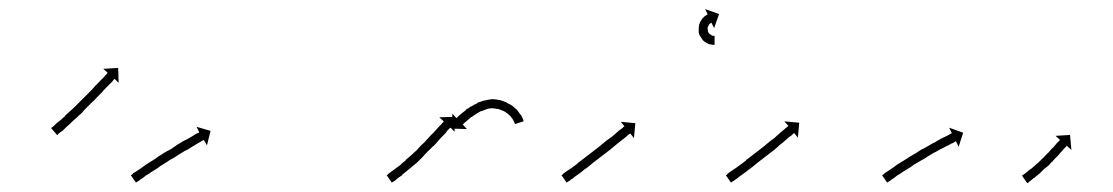

<svg xmlns="http://www.w3.org/2000/svg" viewBox="-20 -478 2458 424"><path d="M95 -197Q97 -198 99 -200Q102 -203 105 -206Q109 -209 114 -213Q118 -217 124 -222H123Q129 -227 134 -232Q140 -237 146 -243Q151 -248 157 -254Q163 -260 169 -266Q174 -271 180 -277Q185 -282 190 -288Q195 -293 199 -297Q203 -302 207 -305Q210 -309 213 -312Q215 -314 217 -316Q217 -317 218 -317L208 -326L241 -328L242 -295L233 -304Q232 -303 231 -302Q230 -301 228 -298Q225 -295 222 -292Q218 -288 214 -284Q209 -279 205 -274Q200 -269 194 -263Q189 -257 183 -252Q177 -246 171 -240Q165 -234 160 -228Q154 -223 148 -217Q142 -212 137 -207Q132 -202 127 -198Q123 -194 119 -190Q115 -187 112 -185Q109 -183 108 -181Q107 -180 106 -180L93 -195Q94 -196 95 -197Z M271 -92Q273 -94 275 -96Q279 -98 283 -101Q287 -104 292 -107Q297 -111 303 -115Q309 -119 316 -123Q323 -127 329 -132Q336 -136 343 -141Q351 -145 358 -149Q365 -154 371 -158Q378 -162 384 -166Q390 -169 396 -172Q401 -175 406 -178Q410 -181 414 -183Q416 -184 419 -185Q420 -186 420 -186L414 -198L445 -189L437 -157L430 -169Q429 -168 428 -168Q426 -167 423 -165Q420 -163 416 -161Q411 -158 406 -155Q401 -152 395 -148Q388 -145 382 -141Q375 -137 368 -132Q361 -128 354 -124Q347 -119 340 -115Q333 -111 327 -106Q320 -102 314 -98Q309 -94 303 -91Q298 -87 294 -84Q290 -82 287 -79Q284 -77 282 -76Q281 -75 280 -75L269 -91Q270 -92 271 -92Z M836 -92Q837 -94 840 -96Q840 -96 840 -96Q840 -96 840 -96Q840 -96 840 -96Q840 -96 840 -96Q843 -98 847 -101Q847 -101 847 -101Q847 -101 847 -101Q847 -101 847 -101Q847 -101 847 -101Q851 -104 855 -107Q855 -107 855 -107Q855 -107 855 -107Q855 -107 855 -107Q855 -107 855 -107Q860 -111 866 -115Q866 -115 865.5 -115Q865 -115 865 -115Q865 -115 865 -115Q865 -115 865 -115Q871 -120 877 -125Q877 -125 877 -125Q877 -125 876 -125Q876 -125 876 -125Q876 -125 876 -125Q882 -130 888 -135Q888 -135 888 -135Q888 -135 888 -135Q888 -135 888 -135Q888 -135 888 -135Q894 -141 900 -146Q900 -146 900 -146Q900 -146 900 -146Q900 -146 900 -146Q900 -146 900 -146Q905 -152 911 -158Q911 -158 911 -158Q911 -158 911 -158Q911 -158 911 -158Q911 -158 911 -158Q917 -163 922 -169Q927 -174 932 -180Q937 -184 941 -189Q943 -191 945 -193.5Q947 -196 949 -198Q952 -201 955 -204Q957 -207 959 -208Q959 -209 960 -210L950 -219L983 -220L984 -187L975 -196Q974 -195 973 -195Q972 -193 969 -191Q967 -188 964 -184Q962 -182 960 -180Q958 -178 956 -176Q951 -171 947 -166Q942 -160 937 -155H936Q931 -149 925 -144Q925 -144 925 -144Q925 -144 925 -144Q925 -144 925 -144Q925 -144 925 -144Q919 -138 914 -132Q914 -132 914 -132Q914 -132 914 -132Q914 -132 914 -132Q914 -132 914 -132Q908 -126 902 -120Q902 -120 902 -120Q902 -120 902 -120Q902 -120 902 -120Q902 -120 902 -120Q896 -115 890 -110Q890 -110 890 -110Q890 -110 890 -110Q890 -110 890 -110Q890 -110 890 -110Q884 -105 878 -100Q878 -100 878 -100Q878 -100 878 -100Q878 -100 878 -100Q878 -100 878 -100Q873 -96 868 -92Q868 -92 868 -92Q868 -92 868 -91Q868 -91 868 -91Q868 -91 868 -91Q863 -88 859 -85Q859 -85 859 -85Q859 -85 859 -85Q859 -85 859 -85Q859 -85 859 -85Q855 -82 852 -79Q852 -79 852 -79Q852 -79 852 -79Q852 -79 852 -79Q852 -79 852 -79Q849 -77 847 -76Q846 -75 845 -75L834 -91Q835 -92 836 -92ZM1117 -206Q1117 -206 1117 -205.5Q1117 -205 1117 -205Q1117 -205 1117 -205Q1117 -205 1117 -205Q1116 -207 1115 -209Q1115 -209 1115 -209Q1115 -209 1115 -209Q1115 -209 1115 -209Q1115 -209 1115 -209Q1114 -212 1112 -215Q1112 -215 1112 -215Q1112 -215 1113 -215Q1113 -215 1113 -214.5Q1113 -214 1113 -214Q1110 -218 1107 -221Q1107 -221 1107.5 -221Q1108 -221 1108 -221Q1108 -221 1108 -221Q1108 -221 1108 -221Q1104 -224 1100 -228Q1100 -228 1100 -228Q1100 -228 1100 -228Q1100 -228 1100.5 -227.5Q1101 -227 1101 -227Q1096 -231 1090 -234Q1090 -234 1090 -233.5Q1090 -233 1090 -233Q1090 -233 1090.5 -233Q1091 -233 1091 -233Q1085 -236 1078 -238Q1078 -238 1078 -238Q1078 -238 1078 -238Q1079 -237 1079 -237Q1079 -237 1079 -237Q1072 -239 1066 -239Q1066 -239 1066 -239Q1066 -239 1067 -239Q1067 -239 1067 -239Q1067 -239 1067 -239Q1061 -239 1054 -237Q1054 -237 1054.5 -237Q1055 -237 1055 -237Q1055 -237 1055 -237Q1055 -237 1055 -237Q1049 -235 1042 -232Q1042 -232 1042 -232Q1042 -232 1042 -232Q1043 -232 1043 -232.5Q1043 -233 1043 -233Q1037 -230 1031 -226Q1031 -226 1031 -226Q1031 -226 1031 -226Q1031 -226 1031 -226Q1031 -226 1031 -226Q1026 -223 1021 -219Q1021 -219 1021 -219Q1021 -219 1021 -219Q1021 -219 1021 -219.5Q1021 -220 1021 -220Q1017 -216 1013 -213Q1013 -213 1013 -213Q1013 -213 1013 -213Q1013 -213 1013 -213Q1013 -213 1013 -213Q1010 -210 1007 -208Q1007 -208 1007 -208Q1007 -208 1007 -208Q1007 -208 1007 -208Q1007 -208 1007 -208Q1005 -206 1003 -204Q1003 -204 1002 -203L1011 -193L978 -194L979 -227L988 -217Q989 -218 990 -219Q991 -220 994 -223Q994 -223 994 -223Q994 -223 994 -223Q994 -223 994 -223Q994 -223 994 -223Q997 -225 1000 -228Q1000 -228 1000 -228Q1000 -228 1000 -228Q1000 -228 1000 -228Q1000 -228 1000 -228Q1005 -232 1009 -235Q1009 -235 1009 -235.5Q1009 -236 1009 -236Q1009 -236 1009 -236Q1009 -236 1009 -236Q1015 -239 1020 -243Q1020 -243 1020.5 -243Q1021 -243 1021 -243Q1021 -243 1021 -243Q1021 -243 1021 -243Q1027 -247 1034 -250Q1034 -250 1034 -250Q1034 -250 1034 -251Q1034 -251 1034 -251Q1034 -251 1034 -251Q1042 -254 1049 -256Q1049 -256 1049 -256Q1049 -256 1049 -256Q1049 -256 1049.5 -256Q1050 -256 1050 -256Q1058 -258 1066 -259Q1066 -259 1066 -259Q1066 -259 1066 -259Q1066 -259 1066.5 -259Q1067 -259 1067 -259Q1074 -259 1083 -257Q1083 -257 1083 -257Q1083 -257 1083 -257Q1083 -257 1083.5 -257Q1084 -257 1084 -257Q1091 -255 1098 -252Q1098 -252 1098.5 -252Q1099 -252 1099 -252Q1099 -252 1099 -251.5Q1099 -251 1099 -251Q1106 -248 1112 -244Q1112 -244 1112 -244Q1112 -244 1112 -244Q1112 -244 1112 -244Q1112 -244 1112 -244Q1118 -239 1122 -235Q1122 -235 1122 -235Q1122 -235 1122 -235Q1122 -234 1122.5 -234Q1123 -234 1123 -234Q1126 -230 1129 -225Q1129 -225 1129 -225Q1129 -225 1130 -225Q1130 -225 1130 -225Q1130 -225 1130 -225Q1132 -221 1134 -217Q1134 -217 1134 -217Q1134 -217 1134 -217Q1134 -217 1134 -217Q1134 -217 1134 -217Q1135 -214 1136 -212Q1136 -212 1136 -212Q1136 -212 1136 -212Q1136 -212 1136 -212Q1136 -212 1136 -212Q1136 -211 1136 -210L1117 -204Q1117 -205 1117 -206Z M1222 -92Q1223 -94 1226 -96Q1229 -98 1233 -101Q1237 -104 1242 -107Q1247 -111 1253 -115Q1258 -120 1264 -124Q1271 -129 1277 -134Q1283 -139 1290 -144Q1296 -149 1303 -154Q1309 -159 1315 -164Q1321 -169 1327 -173Q1333 -177 1338 -182Q1342 -185 1346 -189Q1350 -192 1353 -194Q1356 -196 1357 -198Q1358 -198 1359 -199L1351 -209L1383 -206L1380 -173L1372 -183Q1371 -183 1370 -182Q1368 -181 1366 -179Q1363 -176 1359 -173Q1355 -170 1350 -166Q1345 -162 1340 -158Q1334 -153 1328 -148Q1322 -143 1315 -138Q1309 -133 1302 -128Q1296 -123 1289 -118Q1283 -113 1277 -108Q1270 -104 1265 -99Q1259 -95 1254 -91Q1249 -88 1245 -84Q1241 -82 1238 -79Q1235 -77 1233 -76Q1232 -75 1231 -75L1220 -91Q1221 -92 1222 -92ZM1557 -379Q1557 -379 1557 -379Q1557 -379 1557 -379Q1557 -379 1557 -379Q1557 -379 1557 -379Q1556 -379 1554 -379Q1554 -379 1554 -379Q1554 -379 1554 -379Q1554 -379 1554 -379Q1554 -379 1554 -379Q1552 -379 1550 -380Q1550 -380 1549.5 -380Q1549 -380 1549 -380Q1549 -380 1549 -380Q1549 -380 1549 -380Q1546 -380 1544 -381Q1544 -381 1544 -381.5Q1544 -382 1544 -382Q1543 -382 1543 -382Q1543 -382 1543 -382Q1540 -383 1538 -385Q1538 -385 1537.5 -385Q1537 -385 1537 -385Q1537 -385 1537 -385Q1537 -385 1537 -385Q1534 -388 1531 -390Q1531 -390 1531 -390.5Q1531 -391 1531 -391Q1531 -391 1531 -391Q1531 -391 1531 -391Q1529 -394 1527 -397Q1527 -397 1526.5 -397.5Q1526 -398 1526 -398Q1526 -398 1526 -398Q1526 -398 1526 -398Q1524 -402 1523 -406Q1523 -406 1523 -406Q1523 -406 1523 -406Q1523 -406 1523 -406.5Q1523 -407 1523 -407Q1523 -411 1523 -415Q1523 -415 1523 -415Q1523 -415 1523 -415Q1523 -415 1523 -415Q1523 -415 1523 -415Q1523 -419 1524 -423Q1524 -423 1524 -423Q1524 -423 1524 -424Q1524 -424 1524 -424Q1524 -424 1524 -424Q1525 -427 1527 -431Q1527 -431 1527 -431Q1527 -431 1527 -431Q1527 -431 1527 -431Q1527 -431 1527 -431Q1529 -434 1531 -437Q1531 -437 1531 -437Q1531 -437 1531 -437Q1531 -437 1531 -437Q1531 -437 1531 -437Q1533 -439 1535 -441Q1535 -441 1535 -441Q1535 -441 1535 -441Q1535 -441 1535.5 -441.5Q1536 -442 1536 -442Q1537 -443 1539 -444Q1539 -444 1539 -444Q1539 -444 1539 -444Q1539 -444 1539 -444Q1539 -444 1539 -444Q1541 -445 1542 -446Q1542 -446 1542 -446Q1542 -446 1542 -446Q1542 -446 1542 -446Q1542 -446 1542 -446Q1542 -446 1543 -446L1537 -458L1568 -447L1557 -416L1551 -428Q1551 -428 1551 -428Q1551 -428 1551 -428Q1551 -428 1551 -428Q1551 -428 1551 -428Q1551 -428 1551 -428Q1550 -428 1550 -427Q1550 -427 1550 -427Q1550 -427 1550 -427Q1550 -427 1550 -427Q1550 -427 1550 -427Q1549 -427 1548 -426Q1548 -426 1548 -426Q1548 -426 1548 -426Q1548 -426 1548 -426Q1548 -426 1548 -426Q1547 -425 1546 -424Q1546 -424 1546 -424Q1546 -424 1546 -424Q1546 -424 1546 -424Q1546 -424 1546 -424Q1545 -423 1544 -421Q1544 -421 1544 -421Q1544 -421 1544 -421Q1544 -422 1544.5 -422Q1545 -422 1545 -422Q1544 -420 1543 -418Q1543 -418 1543 -418Q1543 -418 1543 -418Q1543 -418 1543 -418.5Q1543 -419 1543 -419Q1543 -416 1542 -414Q1542 -414 1542 -414Q1542 -414 1542 -414Q1543 -415 1543 -415Q1543 -415 1543 -415Q1543 -413 1543 -410Q1543 -410 1543 -410Q1543 -410 1543 -411Q1543 -411 1543 -411Q1543 -411 1543 -411Q1543 -409 1544 -407Q1544 -407 1544 -407Q1544 -407 1544 -407Q1544 -407 1544 -407Q1544 -407 1544 -407Q1545 -405 1547 -403Q1547 -403 1546.5 -403.5Q1546 -404 1546 -404Q1546 -404 1546 -404Q1546 -404 1546 -404Q1548 -402 1549 -401Q1549 -401 1549 -401Q1549 -401 1549 -401Q1549 -401 1549 -401.5Q1549 -402 1549 -402Q1550 -401 1552 -400Q1552 -400 1552 -400Q1552 -400 1552 -400Q1552 -400 1551.5 -400Q1551 -400 1551 -400Q1553 -399 1554 -399Q1554 -399 1554 -399Q1554 -399 1554 -399Q1554 -399 1554 -399Q1554 -399 1554 -399Q1555 -399 1556 -399Q1556 -399 1556 -399Q1556 -399 1556 -399Q1556 -399 1556 -399Q1556 -399 1556 -399Q1557 -399 1558 -399Q1558 -399 1558 -399Q1558 -399 1558 -399Q1557 -399 1557 -399Q1557 -399 1557 -399Q1558 -399 1558 -398V-379Q1558 -379 1557 -379Z M1585 -92Q1586 -94 1589 -96Q1592 -98 1596 -101Q1600 -104 1605 -107Q1610 -111 1616 -115Q1621 -119 1628 -124H1627Q1634 -129 1640 -134Q1646 -139 1653 -144Q1659 -149 1666 -154Q1672 -159 1678 -164Q1684 -169 1690 -173Q1695 -178 1700 -182Q1704 -186 1708 -189Q1712 -192 1715 -195Q1718 -197 1719 -198Q1720 -199 1721 -200L1712 -210L1745 -207L1742 -174L1734 -184Q1733 -184 1732 -183Q1731 -182 1728 -179Q1725 -177 1721 -174Q1717 -170 1713 -167Q1708 -162 1702 -158Q1697 -153 1691 -148Q1685 -143 1678 -138Q1672 -133 1665 -128Q1659 -123 1652 -118Q1646 -113 1640 -108Q1634 -104 1628 -99Q1622 -95 1617 -91Q1612 -88 1608 -84Q1604 -82 1601 -79Q1598 -77 1596 -76Q1595 -75 1594 -75L1583 -91Q1584 -92 1585 -92Z M1930 -92Q1932 -94 1934 -96Q1938 -98 1942 -101Q1946 -104 1951 -107Q1957 -111 1962 -115Q1969 -119 1975 -123Q1982 -127 1989 -132Q1996 -136 2003 -140Q2010 -145 2017 -149H2018Q2025 -153 2032 -157Q2038 -161 2045 -164Q2051 -168 2057 -171Q2062 -174 2067 -176Q2071 -178 2075 -180Q2078 -182 2080 -183Q2081 -183 2082 -184L2076 -196L2107 -185L2097 -154L2091 -166Q2090 -166 2089 -165Q2087 -164 2084 -162Q2080 -161 2076 -158Q2071 -156 2066 -153Q2060 -150 2054 -147Q2048 -143 2041 -140Q2035 -136 2028 -132Q2021 -127 2013 -123Q2006 -119 1999 -115Q1993 -110 1986 -106Q1979 -102 1973 -98Q1968 -94 1962 -91Q1957 -87 1953 -84Q1949 -82 1946 -79Q1943 -77 1941 -76Q1940 -75 1939 -75L1928 -91Q1929 -92 1930 -92Z M2238 -91Q2239 -92 2241 -93Q2243 -94 2245 -96Q2245 -96 2245 -96Q2245 -96 2245 -96Q2245 -96 2245 -96Q2245 -96 2245 -96Q2248 -98 2251 -101Q2251 -101 2251 -101Q2251 -101 2251 -101Q2251 -101 2251 -101Q2251 -101 2251 -101Q2254 -103 2258 -106Q2258 -106 2258 -106Q2258 -106 2258 -106Q2258 -106 2258 -106Q2258 -106 2258 -106Q2261 -109 2265 -112Q2265 -112 2265 -112Q2265 -112 2265 -112Q2265 -112 2265 -112Q2265 -112 2265 -112Q2269 -116 2273 -119Q2273 -119 2273 -119Q2273 -119 2273 -119Q2273 -119 2273 -119Q2273 -119 2273 -119Q2277 -123 2281 -127Q2281 -127 2281 -127Q2281 -127 2281 -127Q2281 -127 2281 -127Q2281 -127 2281 -127Q2285 -130 2288 -134Q2288 -134 2288 -134Q2288 -134 2288 -134Q2288 -134 2288 -134Q2288 -134 2288 -134Q2292 -138 2296 -142Q2296 -142 2296 -142Q2296 -142 2296 -142Q2296 -142 2296 -142Q2296 -142 2296 -142Q2299 -145 2302 -149Q2306 -152 2308 -155Q2311 -158 2313 -161Q2315 -163 2317 -165Q2319 -167 2320 -168Q2320 -169 2321 -169L2311 -178L2343 -180L2346 -147L2336 -156Q2335 -156 2335 -155Q2334 -154 2332 -152Q2330 -150 2328 -148Q2326 -145 2323 -142Q2320 -139 2317 -135Q2314 -132 2310 -128Q2310 -128 2310 -128Q2310 -128 2310 -128Q2310 -128 2310 -128Q2310 -128 2310 -128Q2306 -124 2303 -120Q2303 -120 2303 -120Q2303 -120 2303 -120Q2303 -120 2302.5 -120Q2302 -120 2302 -120Q2299 -116 2295 -112Q2295 -112 2295 -112Q2295 -112 2295 -112Q2295 -112 2295 -112Q2295 -112 2295 -112Q2290 -108 2286 -105Q2286 -105 2286 -105Q2286 -105 2286 -105Q2286 -105 2286 -105Q2286 -105 2286 -105Q2282 -101 2278 -97Q2278 -97 2278 -97Q2278 -97 2278 -97Q2278 -97 2278 -97Q2278 -97 2278 -97Q2274 -94 2271 -91Q2271 -91 2271 -91Q2271 -91 2271 -91Q2271 -91 2271 -91Q2271 -91 2271 -91Q2267 -88 2264 -85Q2264 -85 2264 -85Q2264 -85 2263 -85Q2263 -85 2263 -85Q2263 -85 2263 -85Q2260 -82 2257 -80Q2257 -80 2257 -80Q2257 -80 2257 -80Q2257 -80 2257 -80Q2257 -80 2257 -80Q2255 -78 2253 -77Q2251 -75 2250 -74Q2249 -74 2248 -74L2237 -90Q2237 -90 2238 -91Z"/></svg>

Font: FRB American Cursive Just Arrows
Style: Italic
Weight: 400
Italic angle: -25°
Version: Version 2.0;Modular Font Editor K font №1